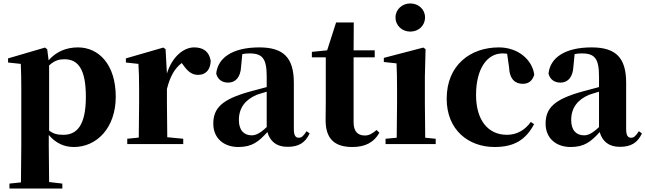

<svg xmlns="http://www.w3.org/2000/svg" viewBox="-20 -839 3758 1118"><path d="M410 17C543 17 654 -94 654 -276C654 -461 557 -563 434 -563C368 -563 309 -540 263 -488L255 -552L242 -562L27 -499V-475L101 -467C103 -419 104 -385 104 -320V7L102 223L35 230V259H343V230L266 221L264 6V-53C305 -5 354 17 410 17ZM266 -458C299 -488 325 -494 355 -494C434 -494 480 -438 480 -275C480 -108 427 -54 349 -54C316 -54 291 -59 266 -79Z M952 -321C971 -395 996 -439 1038 -472L1045 -463C1071 -426 1095 -403 1133 -403C1183 -403 1205 -438 1207 -484C1197 -544 1158 -563 1110 -563C1051 -563 983 -511 952 -411L944 -553L931 -562L713 -499V-475L786 -467C789 -419 790 -387 790 -321V-238C790 -182 789 -96 788 -38L721 -31V0H1047V-31L954 -40L952 -238Z M1654 16C1719 16 1757 -7 1783 -62L1765 -75C1746 -45 1735 -37 1720 -37C1701 -37 1691 -50 1691 -88V-357C1691 -502 1632 -563 1490 -563C1335 -563 1248 -503 1239 -410C1248 -376 1273 -358 1309 -358C1347 -358 1381 -384 1384 -453L1391 -524C1406 -527 1419 -528 1433 -528C1509 -528 1533 -497 1533 -393V-332L1436 -306C1273 -261 1222 -210 1222 -119C1222 -35 1282 17 1368 17C1448 17 1486 -14 1537 -70C1552 -17 1589 16 1654 16ZM1533 -99C1492 -60 1467 -51 1446 -51C1401 -51 1371 -80 1371 -140C1371 -213 1410 -259 1475 -287C1489 -292 1510 -298 1533 -305Z M2032 17C2109 17 2159 -12 2189 -66L2173 -82C2146 -60 2129 -50 2104 -50C2064 -50 2039 -73 2039 -127V-505H2162V-546H2039L2040 -708H1937L1885 -546L1796 -537V-505H1877V-249C1877 -208 1876 -179 1876 -139C1876 -29 1930 17 2032 17Z M2369 -655C2417 -655 2455 -689 2455 -738C2455 -784 2417 -819 2369 -819C2322 -819 2283 -784 2283 -738C2283 -689 2322 -655 2369 -655ZM2289 0H2517V-31L2456 -37C2455 -95 2454 -182 2454 -238V-392L2458 -553L2445 -562L2215 -502V-478L2289 -470C2291 -423 2292 -384 2292 -318V-238L2290 -37L2225 -31V0Z M2860 17C2973 17 3041 -24 3090 -116L3071 -129C3037 -82 2990 -54 2932 -54C2822 -54 2752 -139 2752 -286C2752 -440 2817 -528 2906 -528C2915 -528 2924 -527 2933 -526L2944 -449C2947 -375 2982 -351 3024 -351C3058 -351 3080 -368 3091 -404C3079 -493 2995 -563 2885 -563C2719 -563 2581 -460 2581 -264C2581 -82 2708 17 2860 17Z M3589 16C3654 16 3692 -7 3718 -62L3700 -75C3681 -45 3670 -37 3655 -37C3636 -37 3626 -50 3626 -88V-357C3626 -502 3567 -563 3425 -563C3270 -563 3183 -503 3174 -410C3183 -376 3208 -358 3244 -358C3282 -358 3316 -384 3319 -453L3326 -524C3341 -527 3354 -528 3368 -528C3444 -528 3468 -497 3468 -393V-332L3371 -306C3208 -261 3157 -210 3157 -119C3157 -35 3217 17 3303 17C3383 17 3421 -14 3472 -70C3487 -17 3524 16 3589 16ZM3468 -99C3427 -60 3402 -51 3381 -51C3336 -51 3306 -80 3306 -140C3306 -213 3345 -259 3410 -287C3424 -292 3445 -298 3468 -305Z"/></svg>

Font: Noto Serif CJK HK Black
Style: Regular
Weight: 900
Designer: Ryoko NISHIZUKA 西塚涼子 (kana & ideographs); Frank Grießhammer (Latin, Greek & Cyrillic); Wenlong ZHANG 张文龙 (bopomofo); San
Foundry: Adobe
Version: Version 2.001;hotconv 1.1.0;makeotfexe 2.6.0